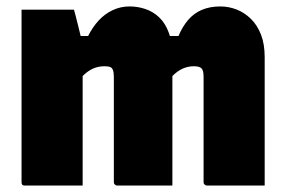

<svg xmlns="http://www.w3.org/2000/svg" viewBox="-20 -577 890 597"><path d="M803 0Q780 0 746.5 0Q713 0 680 0Q647 0 624 0Q621 0 618.5 -1.5Q616 -3 614.5 -5Q613 -7 613 -11Q613 -46 613 -80Q613 -114 613 -146.5Q613 -179 613 -211Q613 -243 613 -275Q613 -307 613 -339Q613 -358 606.5 -364.5Q600 -371 583 -371Q568 -371 554 -366Q540 -361 527 -350.5Q514 -340 502 -324L494 -465H535Q547 -494 565 -515Q583 -536 608 -546.5Q633 -557 665 -557Q691 -557 715.5 -547.5Q740 -538 760 -518.5Q780 -499 791.5 -469.5Q803 -440 803 -399Q803 -374 803 -340.5Q803 -307 803 -267.5Q803 -228 803 -185.5Q803 -143 803 -99Q803 -74 803 -49.5Q803 -25 803 0ZM516 0Q497 0 463.5 0Q430 0 397 0Q364 0 345 0Q342 0 339.5 -1.5Q337 -3 335.5 -5Q334 -7 334 -11Q334 -46 334 -80Q334 -114 334 -146.5Q334 -179 334 -211Q334 -243 334 -275Q334 -307 334 -338Q334 -352 331 -359.5Q328 -367 321.5 -369Q315 -371 305 -371Q289 -371 275 -366Q261 -361 248 -350.5Q235 -340 221 -323L203 -465H254Q268 -493 287 -513.5Q306 -534 330.5 -545.5Q355 -557 383 -557Q408 -557 432 -549Q456 -541 475 -523Q494 -505 505 -475Q516 -445 516 -400Q516 -379 516 -339.5Q516 -300 516 -246.5Q516 -193 516 -130Q516 -67 516 0ZM237 0Q222 0 198 0Q174 0 147 0Q120 0 96 0Q72 0 58 0Q55 0 53 -0.5Q51 -1 49.5 -2.5Q48 -4 47.5 -6Q47 -8 47 -11Q47 -84 47 -157Q47 -230 47 -303Q47 -376 47 -448Q47 -474 47 -499Q47 -524 47 -547Q63 -547 88 -547Q113 -547 139 -547Q165 -547 185 -547Q205 -547 210 -547Q210 -547 214.5 -530.5Q219 -514 224 -493Q229 -472 233 -455.5Q237 -439 237 -438Q237 -366 237 -292.5Q237 -219 237 -146Q237 -73 237 0Z"/></svg>

Font: Recursive Black
Style: Regular
Weight: 900
Version: Version 1.085